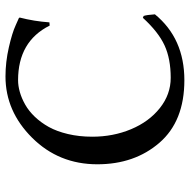

<svg xmlns="http://www.w3.org/2000/svg" viewBox="-16 -682 708 717"><g transform="rotate(90 338.5 -324.0)"><path d="M266 10Q212 10 157.5 -2.5Q103 -15 75 -28L48 -40L46 -43Q60 -97 64 -154L76 -155Q135 -37 280 -37Q301 -37 324 -43.5Q347 -50 371 -63.5Q395 -77 416.5 -99.5Q438 -122 454.5 -151.5Q471 -181 481 -223Q491 -265 491 -314Q491 -392 463 -459Q435 -526 384 -566.5Q333 -607 271 -607Q200 -607 150 -584Q100 -561 47 -503L40 -506Q36 -518 34 -548Q124 -658 280 -658Q433 -658 513.5 -565Q594 -472 594 -333Q594 -189 495 -89.5Q396 10 266 10Z"/></g></svg>

Font: Libertinus Sans
Style: Regular
Weight: 400
Designer: Philipp H. Poll
Foundry: Khaled Hosny
Version: Version 6.1